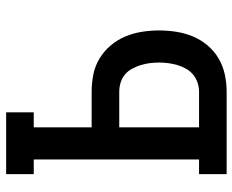

<svg xmlns="http://www.w3.org/2000/svg" viewBox="-88 -688 775 640"><g transform="rotate(-90 300.0 -367.5)"><path d="M40 0V-92H89V-643H40V-735H246V-643H196V-450H315Q343 -450 371.5 -444.5Q400 -439 425 -424Q450 -409 469 -386.5Q488 -364 499 -337.5Q510 -311 514.5 -282.5Q519 -254 519 -225Q519 -196 514.5 -167.5Q510 -139 499 -112.5Q488 -86 469 -63.5Q450 -41 425 -26.5Q400 -12 371.5 -6Q343 0 315 0ZM196 -92H315Q330 -92 345 -97Q360 -102 372 -112Q384 -122 391.5 -135.5Q399 -149 403.5 -164Q408 -179 410 -194.5Q412 -210 412 -225Q412 -241 410 -256.5Q408 -272 403.5 -286.5Q399 -301 391.5 -315Q384 -329 372 -339Q360 -349 345 -353.5Q330 -358 315 -358H196Z"/></g></svg>

Font: Iosevka Etoile Semibold
Style: Regular
Weight: 600
Designer: Belleve Invis
Foundry: Belleve Invis
Version: Version 22.1.2; ttfautohint (v1.8.4)